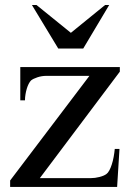

<svg xmlns="http://www.w3.org/2000/svg" viewBox="-20 -738 517 758"><path d="M210 -546.4 106 -718.3H124L259.8 -608.4L395 -718.3H411.1L308.6 -546.4ZM20 -25.4 333 -438.5H162.6Q145 -438.5 127.9 -432.9Q110.8 -427.2 102.5 -420.4Q97.7 -415.5 93.3 -407Q88.9 -398.4 85.7 -387.7Q82.5 -377 80.6 -365.2Q78.6 -353.5 78.6 -341.8H60.1V-473.1H453.1V-455.1L137.2 -34.7H337.9Q355 -34.7 372.8 -39.3Q390.6 -43.9 399.9 -50.8Q406.2 -55.2 411.6 -65.2Q417 -75.2 421.4 -88.9Q425.8 -102.5 428.7 -118.4Q431.6 -134.3 433.1 -149.9H451.7L442.4 0H20Z"/></svg>

Font: Khmer Busra Bunong
Style: Regular
Weight: 400
Designer: D. Kanjahn
Version: Version 7.100; 2014